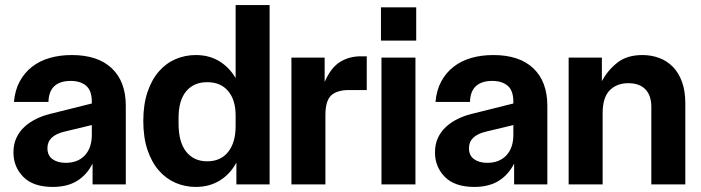

<svg xmlns="http://www.w3.org/2000/svg" viewBox="-20 -727 2763 757"><path d="M188 10Q111 10 72 -29.5Q33 -69 33 -126Q33 -158 44.5 -183Q56 -208 76 -226.5Q96 -245 122.5 -258Q149 -271 178 -278L342 -319V-326Q342 -370 319.5 -389Q297 -408 259 -408Q217 -408 194.5 -387.5Q172 -367 171 -325H35Q39 -371 57.5 -405.5Q76 -440 106 -463.5Q136 -487 176 -498.5Q216 -510 263 -510Q366 -510 421 -457.5Q476 -405 476 -310V0H345V-82Q322 -37 283.5 -13.5Q245 10 188 10ZM167 -143Q167 -114 187 -99.5Q207 -85 239 -85Q287 -85 314.5 -114.5Q342 -144 342 -195V-234L234 -208Q167 -192 167 -143Z M752 10Q710 10 672.5 -6Q635 -22 606.5 -54.5Q578 -87 561.5 -136Q545 -185 545 -250Q545 -315 561.5 -364Q578 -413 606.5 -445.5Q635 -478 672.5 -494Q710 -510 752 -510Q804 -510 844 -486Q884 -462 909 -419V-707H1043V0H912V-86Q888 -41 847 -15.5Q806 10 752 10ZM684 -240Q684 -167 714 -129Q744 -91 797 -91Q850 -91 879.5 -128Q909 -165 909 -230V-272Q909 -333 879.5 -368Q850 -403 797 -403Q744 -403 714 -367Q684 -331 684 -262Z M1129 -500H1260V-404Q1285 -461 1321 -483Q1357 -505 1402 -505H1426V-372H1356Q1309 -372 1286 -351Q1263 -330 1263 -273V0H1129Z M1484 -500H1618V0H1484ZM1621 -567V-698H1482V-567Z M1850 10Q1773 10 1734 -29.5Q1695 -69 1695 -126Q1695 -158 1706.5 -183Q1718 -208 1738 -226.5Q1758 -245 1784.5 -258Q1811 -271 1840 -278L2004 -319V-326Q2004 -370 1981.5 -389Q1959 -408 1921 -408Q1879 -408 1856.5 -387.5Q1834 -367 1833 -325H1697Q1701 -371 1719.5 -405.5Q1738 -440 1768 -463.5Q1798 -487 1838 -498.5Q1878 -510 1925 -510Q2028 -510 2083 -457.5Q2138 -405 2138 -310V0H2007V-82Q1984 -37 1945.5 -13.5Q1907 10 1850 10ZM1829 -143Q1829 -114 1849 -99.5Q1869 -85 1901 -85Q1949 -85 1976.5 -114.5Q2004 -144 2004 -195V-234L1896 -208Q1829 -192 1829 -143Z M2222 -500H2353V-407Q2376 -450 2414 -480Q2452 -510 2513 -510Q2548 -510 2579 -498.5Q2610 -487 2633 -463.5Q2656 -440 2669 -404Q2682 -368 2682 -320V0H2548V-305Q2548 -351 2524.5 -375Q2501 -399 2457 -399Q2412 -399 2384 -371Q2356 -343 2356 -280V0H2222Z"/></svg>

Font: CyStack Display
Style: Bold
Weight: 700
Designer: Weizhong Zhang
Foundry: 本地遙控
Version: Version 1.000;Glyphs 3.1.2 (3151)